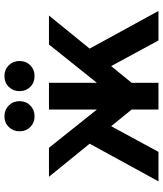

<svg xmlns="http://www.w3.org/2000/svg" viewBox="48 -808 759 896"><g transform="rotate(-90 428.0 -359.5)"><path d="M398 -84.8 51.6 -511H186.8L398 -246.4ZM454.8 -81.6V-243.2L668.8 -511H804ZM30.2 0 234.4 -373.2 315.8 -272.8 167.8 0ZM365.4 0V-511H490.2V0ZM687.8 0 539.8 -272.8 621.2 -373.2 825.4 0ZM521.8 -578.2Q491.2 -578.2 471.2 -598.1Q451.2 -618 451.2 -648.2Q451.2 -678.4 471.2 -698.6Q491.2 -718.8 521.8 -718.8Q551.7 -718.8 571.8 -698.6Q591.8 -678.4 591.8 -648.2Q591.8 -618 571.8 -598.1Q551.7 -578.2 521.8 -578.2ZM333.8 -578.2Q303.8 -578.2 283.8 -598.1Q263.8 -618 263.8 -648.2Q263.8 -678.4 283.8 -698.6Q303.8 -718.8 333.8 -718.8Q364 -718.8 384.2 -698.6Q404.4 -678.4 404.4 -648.2Q404.4 -618 384.2 -598.1Q364 -578.2 333.8 -578.2Z"/></g></svg>

Font: Overpass
Style: Regular
Weight: 400
Designer: Delve Withrington, Dave Bailey, Thomas Jockin
Foundry: Delve Fonts LLC
Version: Version 4.000